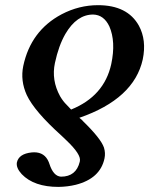

<svg xmlns="http://www.w3.org/2000/svg" viewBox="-20 -465 583 750"><path d="M214.8 -88.9Q226.6 -68.8 240.7 -55.2L257.8 -37.1Q387.2 -89.4 414.6 -214.8Q433.1 -302.2 407.2 -361.8Q385.7 -407.2 343.8 -408.2Q279.8 -408.2 235.4 -332.5Q209 -286.6 194.6 -219.2Q180.2 -151.9 214.8 -88.9ZM290 -4.9 302.7 5.9H301.8Q374 75.7 386.2 111.8Q392.6 132.8 388.2 153.8Q371.6 232.4 275.9 256.8Q243.7 264.6 208.5 265.1Q112.8 265.1 64.9 215.3Q42.5 190.9 45.9 169.9Q53.2 135.7 104 130.4Q109.4 129.9 113.3 129.9Q154.8 129.9 170.4 168Q171.9 171.9 172.9 174.8Q188.5 223.6 218.3 225.1Q277.3 225.1 291.5 167Q292 165 292 164.1Q297.4 138.7 240.7 84.5Q237.3 81.1 220.2 64.9Q114.3 -30.3 84.5 -93.8Q59.1 -149.9 70.8 -207Q100.1 -345.2 220.7 -409.2Q288.6 -444.8 362.8 -444.8Q478 -444.8 522.5 -364.7Q553.2 -308.1 537.6 -232.9Q503.4 -78.6 290 -4.9Z"/></svg>

Font: Linux Libertine Slanted O
Style: Bold Slanted
Weight: 700
Designer: Philipp H. Poll
Foundry: Philipp H. Poll
Version: Version 5.0.0